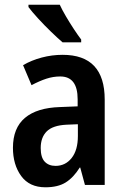

<svg xmlns="http://www.w3.org/2000/svg" viewBox="-20 -786 531 816"><path d="M246 -553Q425 -553 425 -363V0H341L321 -74H319Q292 -31 259 -10.5Q226 10 173 10Q105 10 70 -38Q35 -86 35 -158Q35 -242 86 -285Q137 -328 235 -331L310 -334V-364Q310 -461 236 -461Q206 -461 177 -451.5Q148 -442 114 -424L78 -509Q114 -530 157.5 -541.5Q201 -553 246 -553ZM262 -256Q204 -253 178.5 -227.5Q153 -202 153 -157Q153 -117 170 -99Q187 -81 216 -81Q258 -81 284.5 -114.5Q311 -148 311 -208V-258ZM234 -766Q244 -744 260.5 -716Q277 -688 294.5 -661.5Q312 -635 325 -618V-606H246Q226 -623 197 -651Q168 -679 141.5 -708Q115 -737 101 -756V-766Z"/></svg>

Font: Noto Sans Malayalam Condensed SemiBold
Style: Regular
Weight: 600
Width: 3
Designer: Jelle Bosma - Monotype Design Team
Foundry: Monotype Imaging Inc.
Version: Version 2.104; ttfautohint (v1.8.4.7-5d5b)